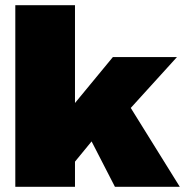

<svg xmlns="http://www.w3.org/2000/svg" viewBox="-20 -720 713 740"><path d="M423 0 333 -175 269 -97V0H39V-700H269V-323L415 -500H662L484 -304L673 0Z"/></svg>

Font: Elaine Sans Black
Style: Regular
Weight: 900
Designer: Wei Huang
Foundry: Wei Huang
Version: Version 2.001;December 24, 2019;FontCreator 12.0.0.2547 64-b